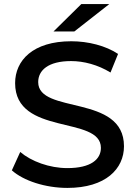

<svg xmlns="http://www.w3.org/2000/svg" viewBox="-20 -911 665 940"><path d="M310 9C498 9 587 -85 587 -195C587 -452 167 -350 167 -509C167 -566 215 -612 328 -612C390 -612 459 -594 521 -556L558 -647C498 -687 412 -709 329 -709C141 -709 54 -615 54 -504C54 -244 474 -347 474 -187C474 -131 425 -88 310 -88C222 -88 133 -121 79 -167L38 -77C95 -26 202 9 310 9ZM344 -757 515 -891H378L242 -757Z"/></svg>

Font: Montserrat-Alt1 SemBd
Style: Regular
Weight: 600
Designer: Differentunic
Foundry: Differentunic
Version: Version 7.222